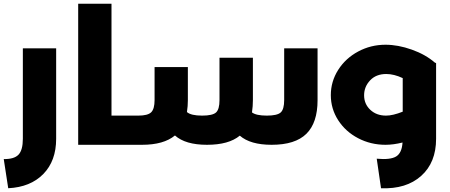

<svg xmlns="http://www.w3.org/2000/svg" viewBox="-40 -773 2402 1025"><path d="M3.9 231.9 -20 76.2Q35.6 77.1 58.8 52.7Q82 28.3 82 -32.2V-515.1H259.8V-32.2Q259.8 85.9 191.2 156Q122.6 226.1 3.9 231.9Z M665 -155.8Q685.1 -155.8 685.1 -79.1Q685.1 0 665 0H377.4V-752.9H555.2V-155.8Z M1477.1 -515.1H1655.3V-237.8Q1655.3 -117.7 1595.7 -58.8Q1536.1 0 1410.2 0Q1296.4 0 1240.2 -48.8Q1181.2 0 1064.9 0Q949.7 0 894 -49.8Q834 0 718.3 0H665Q645 0 645 -79.1Q645 -155.8 665 -155.8H698.2Q749 -155.8 767.1 -173.6Q785.2 -191.4 785.2 -238.8V-415H962.9V-237.8Q962.9 -206.5 958 -174.8Q979.5 -155.8 1039.1 -155.8Q1094.7 -155.8 1113.3 -172.6Q1131.8 -189.5 1131.8 -238.8V-464.8H1310.1V-237.8Q1310.1 -206.1 1305.2 -172.9Q1327.6 -155.8 1384.3 -155.8Q1439.9 -155.8 1458.5 -172.6Q1477.1 -189.5 1477.1 -238.8Z M2281.2 -439 2288.1 -436V-32.2Q2288.1 94.7 2208.5 166Q2128.9 237.3 1994.1 231.9L1971.2 74.2Q2043.5 81.1 2074.5 62.5Q2105.5 43.9 2108.9 -12.2Q2060.1 0 2018.1 0Q1939 0 1871.8 -35.2Q1804.7 -70.3 1765.4 -131.3Q1726.1 -192.4 1726.1 -265.1Q1726.1 -337.9 1765.4 -399.9Q1804.7 -461.9 1872.1 -498Q1939.5 -534.2 2018.1 -534.2Q2085 -534.2 2158.4 -508.1Q2231.9 -481.9 2281.2 -439ZM1903.8 -264.2Q1903.8 -217.8 1936.8 -186.8Q1969.7 -155.8 2021 -155.8Q2057.1 -155.8 2109.9 -176.8V-356Q2063.5 -377.9 2022 -377.9Q1967.8 -377.9 1935.8 -344Q1903.8 -310.1 1903.8 -264.2Z"/></svg>

Font: Montserrat-Arabic
Style: Bold
Weight: 700
Designer: Mohamed Gaber
Foundry: Kief Type Foundry
Version: Version 5.008;PS 005.008;hotconv 1.0.88;makeotf.lib2.5.64775